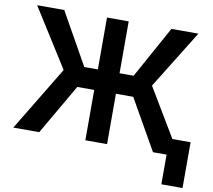

<svg xmlns="http://www.w3.org/2000/svg" viewBox="-92 -813 1210 1089"><g transform="rotate(10 513.5 -268.0)"><path d="M562.5 -408.2H643.6L808.6 -707H963.9L755.9 -371.1L922.4 -92.8H1027.3V170.9H905.3V0H827.1L662.1 -290H562.5V0H437.5V-290H339.8L171.9 0H22.5L247.1 -371.1L35.2 -707H191.4L359.4 -408.2H437.5V-707H562.5Z"/></g></svg>

Font: Pretendard Std SemiBold
Style: Regular
Weight: 600
Designer: Base glyphs from Inter by Rasmus Andersson; Hangeul glyphs from Noto Sans CJK(Source Han Sans) by Jang Soo-young and Kan
Foundry: Kil Hyung-jin
Version: Version 1.309